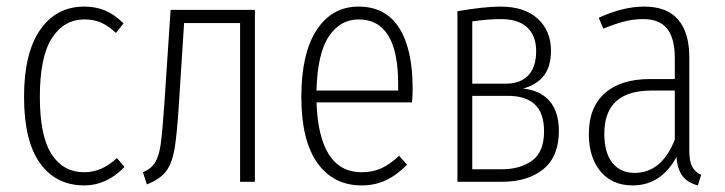

<svg xmlns="http://www.w3.org/2000/svg" viewBox="-20 -552 2201 583"><path d="M355 -481 332 -452Q310 -473 287.5 -483Q265 -493 237 -493Q174 -493 137.5 -436Q101 -379 101 -258Q101 -139 136.5 -84Q172 -29 236 -29Q289 -29 335 -72L358 -45Q304 11 236 11Q150 11 101.5 -56.5Q53 -124 53 -258Q53 -391 102 -461.5Q151 -532 236 -532Q271 -532 299.5 -520Q328 -508 355 -481Z M754 -522V0H709V-482H539L523 -232Q517 -139 509.5 -97Q502 -55 484 -31.5Q466 -8 426 8L414 -29Q440 -40 451.5 -59.5Q463 -79 468 -114.5Q473 -150 479 -236L498 -522Z M1231 -241H941Q949 -29 1078 -29Q1112 -29 1138 -41Q1164 -53 1192 -79L1216 -52Q1186 -21 1152.5 -5Q1119 11 1078 11Q992 11 943.5 -57.5Q895 -126 895 -257Q895 -390 941.5 -461Q988 -532 1069 -532Q1150 -532 1191.5 -468Q1233 -404 1233 -282Q1233 -261 1231 -241ZM1189 -297Q1189 -493 1069 -493Q1013 -493 978.5 -441.5Q944 -390 941 -277H1189Z M1677 -154Q1677 -77 1630 -38.5Q1583 0 1504 0H1369V-518Q1451 -532 1500 -532Q1572 -532 1612.5 -495.5Q1653 -459 1653 -398Q1653 -351 1632 -323Q1611 -295 1568 -283Q1620 -278 1648.5 -245.5Q1677 -213 1677 -154ZM1414 -487V-298H1516Q1560 -298 1584 -323Q1608 -348 1608 -397Q1608 -443 1581 -468.5Q1554 -494 1501 -494Q1461 -494 1414 -487ZM1632 -153Q1632 -209 1604 -235Q1576 -261 1522 -261H1414V-38H1503Q1560 -38 1596 -64.5Q1632 -91 1632 -153Z M2109 -21 2099 11Q2068 3 2052.5 -17.5Q2037 -38 2034 -75Q1987 11 1901 11Q1839 11 1803.5 -31.5Q1768 -74 1768 -145Q1768 -226 1816.5 -269Q1865 -312 1954 -312H2029V-376Q2029 -435 2006 -464.5Q1983 -494 1933 -494Q1903 -494 1874.5 -486.5Q1846 -479 1812 -465L1798 -498Q1872 -532 1936 -532Q2005 -532 2039 -492.5Q2073 -453 2073 -379V-96Q2073 -63 2081.5 -46.5Q2090 -30 2109 -21ZM2029 -128V-277H1958Q1815 -277 1815 -146Q1815 -88 1839.5 -57.5Q1864 -27 1907 -27Q1989 -27 2029 -128Z"/></svg>

Font: Fira Sans Extra Condensed ExtraLight
Style: Regular
Weight: 275
Width: 1
Designer: Carrois Corporate & Edenspiekermann AG
Foundry: Carrois Corporate GbR & Edenspiekermann AG
Version: Version 4.203